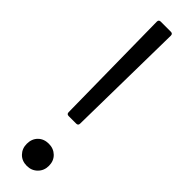

<svg xmlns="http://www.w3.org/2000/svg" viewBox="-250 -692 687 687"><g transform="rotate(45 94.0 -348.0)"><path d="M65 -238 59 -690Q59 -700 69 -700H120Q130 -700 130 -690L123 -238Q123 -228 113 -228H75Q65 -228 65 -238ZM39 -52Q39 -77 54.5 -92.5Q70 -108 95 -108Q119 -108 135 -92.5Q151 -77 151 -52Q151 -28 135 -12Q119 4 95 4Q70 4 54.5 -12Q39 -28 39 -52Z"/></g></svg>

Font: Barlow Condensed
Style: Regular
Weight: 400
Width: 3
Designer: Jeremy Tribby
Foundry: Tribby Type
Version: Version 1.500